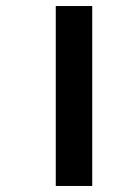

<svg xmlns="http://www.w3.org/2000/svg" viewBox="-20 -617 410 637"><path d="M165 0V-597H286V0Z"/></svg>

Font: Noto Sans Gujarati ExtraCondensed
Style: Bold
Weight: 700
Width: 2
Designer: Jelle Bosma - Monotype Design Team, Universal Thirst
Foundry: Monotype Imaging Inc.
Version: Version 2.106; ttfautohint (v1.8.4.7-5d5b)